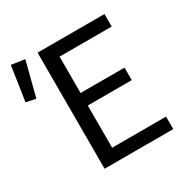

<svg xmlns="http://www.w3.org/2000/svg" viewBox="-173 -805 918 940"><g transform="rotate(-30 286.0 -335.0)"><path d="M153.9 0V-656.3H532.1V-585.6H237.4V-380H486V-309.3H237.4V-70.7H542.1V0ZM36.1 -464.1 -18.8 -475.3 10.4 -670 86.2 -658.8Z"/></g></svg>

Font: Source Sans Variable
Style: Regular
Weight: 200
Designer: Paul D. Hunt
Foundry: Adobe Systems Incorporated
Version: Version 3.006;hotconv 1.0.111;makeotfexe 2.5.65597